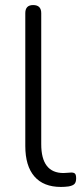

<svg xmlns="http://www.w3.org/2000/svg" viewBox="-20 -731 327 759"><path d="M221 8Q152 8 116 -33.5Q80 -75 80 -154V-679Q80 -711 111 -711Q143 -711 143 -679V-161Q143 -47 231 -47Q240 -47 247.5 -48Q255 -49 262 -49Q272 -49 276.5 -44.5Q281 -40 281 -26Q281 -11 274.5 -4Q268 3 251 6Q244 7 236 7.5Q228 8 221 8Z"/></svg>

Font: Chiron GoRound TC L
Style: Regular
Weight: 300
Designer: Ryoko NISHIZUKA 西塚涼子 (kana, bopomofo & ideographs); Paul D. Hunt (Latin, Greek & Cyrillic); Sandoll Communications 산돌커뮤니
Foundry: Adobe
Version: Version 1.000;hotconv 1.1.1;makeotfexe 2.6.0